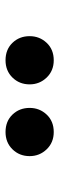

<svg xmlns="http://www.w3.org/2000/svg" viewBox="214 -1072 210 677"><g transform="rotate(-90 318.5 -733.0)"><path d="M192 -648Q155 -648 131 -673Q107 -698 107 -733Q107 -769 131 -793.5Q155 -818 192 -818Q230 -818 253.5 -793.5Q277 -769 277 -733Q277 -698 253.5 -673Q230 -648 192 -648ZM445 -648Q408 -648 384 -673Q360 -698 360 -733Q360 -769 384 -793.5Q408 -818 445 -818Q483 -818 506.5 -793.5Q530 -769 530 -733Q530 -698 506.5 -673Q483 -648 445 -648Z"/></g></svg>

Font: Noto Sans HK Thin Black
Style: Regular
Weight: 900
Version: Version 2.004-H2;hotconv 1.0.118;makeotfexe 2.5.65603